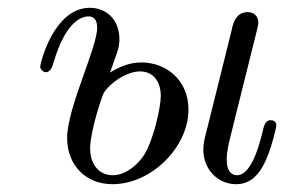

<svg xmlns="http://www.w3.org/2000/svg" viewBox="-20 -461 728 492"><path d="M83 -290C83 -284 90 -276 98 -276C104 -276 112 -281 117 -300C148 -406 189 -419 207 -419C216 -419 229 -415 229 -390C229 -338 152 -185 152 -107C152 -39 199 11 268 11C369 11 463 -85 463 -180C463 -255 407 -301 342 -301C310 -301 283 -288 262 -275C279 -326 286 -335 286 -361C286 -409 254 -441 210 -441C118 -441 83 -299 83 -290ZM211 -81C211 -124 241 -214 246 -223C260 -246 302 -278 339 -278C371 -278 392 -254 392 -215C392 -186 373 -100 348 -62C331 -37 301 -12 269 -12C235 -12 211 -38 211 -81ZM501 -78C501 -25 540 11 585 11C617 11 645 -7 666 -62C677 -89 688 -133 688 -140C688 -151 679 -153 673 -153C667 -153 660 -149 656 -136C649 -109 629 -12 587 -12C577 -12 561 -18 561 -52C561 -73 566 -93 571 -113L637 -378C639 -387 642 -396 642 -405C641 -421 629 -430 615 -430C581 -430 576 -395 572 -377L509 -124C505 -109 501 -94 501 -78Z"/></svg>

Font: CMU Serif
Style: Italic
Weight: 500
Italic angle: -14.04°
Version: Version 0.7.0